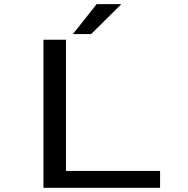

<svg xmlns="http://www.w3.org/2000/svg" viewBox="-20 -888 890 908"><path d="M325 -727 437 -868.5H554L411 -727ZM292 -79.5H737V0H185.5V-700H292Z"/></svg>

Font: League Mono Wide
Style: Regular
Weight: 400
Width: 8
Designer: Tyler Finck
Foundry: The League of Moveable Type / Tyler Finck
Version: Version 2.210